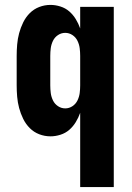

<svg xmlns="http://www.w3.org/2000/svg" viewBox="-20 -548 540 783"><path d="M307 215V-88Q300 -68 289 -50Q278 -32 262.5 -18.5Q247 -5 226.5 1.5Q206 8 186 8Q162 8 140 -0.5Q118 -9 101.5 -25.5Q85 -42 74.5 -63.5Q64 -85 58 -107.5Q52 -130 50 -153.5Q48 -177 48 -200V-320Q48 -343 50 -366.5Q52 -390 58 -412.5Q64 -435 74.5 -456.5Q85 -478 101.5 -494.5Q118 -511 140 -519.5Q162 -528 186 -528Q206 -528 226.5 -521.5Q247 -515 262.5 -501.5Q278 -488 289 -470Q300 -452 307 -432V-520H444V215ZM246 -106Q262 -106 275.5 -115Q289 -124 296 -138.5Q303 -153 305 -168.5Q307 -184 307 -200V-320Q307 -336 305 -351.5Q303 -367 296 -381.5Q289 -396 275.5 -405Q262 -414 246 -414Q230 -414 216.5 -405Q203 -396 196 -381.5Q189 -367 187 -351.5Q185 -336 185 -320V-200Q185 -184 187 -168.5Q189 -153 196 -138.5Q203 -124 216.5 -115Q230 -106 246 -106Z"/></svg>

Font: Iosevka Heavy
Style: Regular
Weight: 900
Monospace: yes
Designer: Belleve Invis
Foundry: Belleve Invis
Version: Version 32.5.0; ttfautohint (v1.8.4)